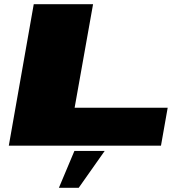

<svg xmlns="http://www.w3.org/2000/svg" viewBox="-20 -695 912 916"><path d="M22 0H748L780 -181H336L424 -675H141ZM261 201H355.5L479.5 25H335Z"/></svg>

Font: Anybody ExtraExpanded Black
Style: Italic
Weight: 900
Width: 8
Italic angle: -10°
Version: Version 1.113;gftools[0.9.25]